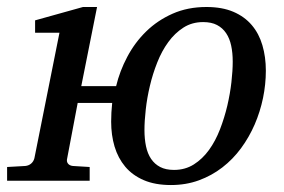

<svg xmlns="http://www.w3.org/2000/svg" viewBox="-48 -514 808 546"><path d="M613.8 -338.9Q613.8 -363.8 609.4 -384.3Q605 -404.8 595 -419.7Q585 -434.6 569.1 -442.9Q553.2 -451.2 529.8 -451.2Q498 -451.2 473.6 -435.5Q449.2 -419.9 430.7 -394.5Q412.1 -369.1 399.2 -336.4Q386.2 -303.7 378.2 -269.5Q370.1 -235.4 366.5 -202.6Q362.8 -169.9 362.8 -144Q362.8 -119.1 367.2 -98.1Q371.6 -77.1 381.6 -62.3Q391.6 -47.4 407.5 -39.1Q423.3 -30.8 446.8 -30.8Q478.5 -30.8 503.2 -46.4Q527.8 -62 546.4 -87.6Q564.9 -113.3 577.6 -146.2Q590.3 -179.2 598.4 -213.4Q606.4 -247.6 610.1 -280.3Q613.8 -313 613.8 -338.9ZM708 -313Q708 -274.4 700 -235.4Q691.9 -196.3 676.3 -160.2Q660.6 -124 637.5 -92.5Q614.3 -61 584.2 -37.8Q554.2 -14.6 517.6 -1.2Q481 12.2 438 12.2Q393.1 12.2 360.8 -1.7Q328.6 -15.6 308.1 -40Q287.6 -64.5 277.8 -97.2Q268.1 -129.9 268.1 -168Q268.1 -193.8 271 -221.2H172.9L143.1 -64Q140.6 -54.7 145.3 -48.8Q149.9 -43 159.2 -42L207 -39.1V0H-27.8V-39.1L23.9 -42Q33.7 -43 40.5 -48.8Q47.4 -54.7 49.8 -64L121.1 -420.9H51.8V-456.1L188 -494.1H228L183.1 -269H282.2Q292.5 -312 314 -352.5Q335.4 -393.1 367.7 -424.6Q399.9 -456.1 442.9 -475.1Q485.8 -494.1 539.1 -494.1Q583.5 -494.1 615.5 -480.5Q647.5 -466.8 668 -442.6Q688.5 -418.5 698.2 -385.3Q708 -352.1 708 -313Z"/></svg>

Font: Charis SIL Cyr
Style: Italic
Weight: 400
Italic angle: -11°
Foundry: SIL International
Version: Version 5.000